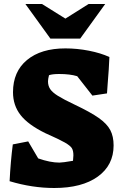

<svg xmlns="http://www.w3.org/2000/svg" viewBox="-20 -928 611 960"><path d="M28 -22Q33 -121 44 -206L121 -221L171 -136Q231 -115 277 -115Q293 -115 345 -124Q347 -144 347 -151Q347 -175 339 -187.5Q331 -200 304 -215.5Q277 -231 207 -262Q121 -304 83 -352.5Q45 -401 45 -467Q45 -570 115 -628Q185 -686 307 -686Q366 -686 424.5 -674.5Q483 -663 527 -643Q525 -587 518 -504L515 -461L442 -450L366 -547Q330 -558 276 -558Q242 -558 225 -552Q220 -532 220 -521Q220 -499 231 -482.5Q242 -466 270 -448.5Q298 -431 353 -405Q433 -367 474 -338Q515 -309 531.5 -277.5Q548 -246 548 -201Q548 -102 469 -45Q390 12 251 12Q141 12 28 -22ZM107 -908H190L307 -835L423 -908H506L381 -735H232Z"/></svg>

Font: Suez One
Style: Regular
Weight: 400
Version: Version 1.000